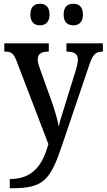

<svg xmlns="http://www.w3.org/2000/svg" viewBox="-20 -767 568 1023"><path d="M371 -632C398 -632 422 -647 422 -689C422 -733 398 -747 371 -747C342 -747 319 -733 319 -689C319 -647 342 -632 371 -632ZM193 -632C220 -632 244 -647 244 -689C244 -733 220 -747 193 -747C165 -747 142 -733 142 -689C142 -647 165 -632 193 -632ZM32 187V236H43C214 236 249 192 313 0L454 -416C474 -478 489 -491 525 -492H528V-536H334V-492H337C376 -491 395 -480 395 -449C395 -436 391 -417 386 -400L326 -206C314 -167 301 -129 293 -93C288 -125 271 -182 253 -233L192 -403C185 -422 181 -437 181 -451C181 -477 197 -492 237 -492H240V-536H3V-492H6C41 -492 53 -482 69 -440L238 1C207 110 157 187 32 187Z"/></svg>

Font: Noto Serif Devanagari SemiCondensed Medium
Style: Regular
Weight: 500
Width: 4
Designer: Universal Thirst, Indian Type Foundry and the Monotype Design Team
Foundry: Monotype Imaging Inc.
Version: Version 2.004